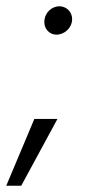

<svg xmlns="http://www.w3.org/2000/svg" viewBox="-71 -473 286 615"><path d="M110 -362C135 -362 159 -383 160 -410C161 -433 144 -452 120 -453C95 -453 72 -433 71 -404C70 -381 87 -362 110 -362ZM-51 122H-3L113 -92H39Z"/></svg>

Font: Fixel Text 20240404 Light
Style: Italic
Weight: 300
Width: 4
Italic angle: -10°
Designer: AlfaBravo + MacPaw
Foundry: Kyrylo Tkachov, Marchela Mozhyna, Serhii Makarenko, Maria Weinstein, Zakhar Kryvoshyya
Version: Version 1.211;Glyphs 3.2 (3225)